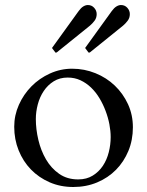

<svg xmlns="http://www.w3.org/2000/svg" viewBox="-20 -729 585 764"><path d="M36.6 -224.6Q36.6 -270.5 55.2 -312Q73.7 -353.5 105.2 -385.5Q136.7 -417.5 178.7 -436.5Q220.7 -455.6 267.1 -455.6Q315.9 -455.6 359.9 -437.7Q403.8 -419.9 436.8 -388.4Q469.7 -356.9 489.3 -314.5Q508.8 -272 508.8 -222.7Q508.8 -171.9 491 -128.7Q473.1 -85.4 441.7 -53.5Q410.2 -21.5 366.7 -3.2Q323.2 15.1 271.5 15.1Q220.2 15.1 177.2 -3.7Q134.3 -22.5 103 -54.7Q71.8 -86.9 54.2 -130.6Q36.6 -174.3 36.6 -224.6ZM122.6 -255.4Q122.6 -214.8 132.6 -172.4Q142.6 -129.9 163.1 -94.7Q183.6 -59.6 215.3 -37.4Q247.1 -15.1 291 -15.1Q324.7 -15.1 349.1 -30.3Q373.5 -45.4 389.4 -69.3Q405.3 -93.3 412.8 -123.3Q420.4 -153.3 420.4 -183.6Q420.4 -207.5 415.3 -234.4Q410.2 -261.2 400.1 -287.8Q390.1 -314.5 375.7 -338.4Q361.3 -362.3 342.3 -380.6Q323.2 -398.9 300 -409.7Q276.9 -420.4 249.5 -420.4Q217.8 -420.4 193.8 -405.5Q169.9 -390.6 154.1 -366.9Q138.2 -343.3 130.4 -313.7Q122.6 -284.2 122.6 -255.4ZM189 -535.2Q187 -537.1 187 -538.1Q187 -539.1 189 -541L293 -685.1Q302.2 -697.8 311.5 -703.4Q320.8 -709 329.6 -709Q344.7 -709 354.7 -698Q364.7 -687 364.7 -672.9Q364.7 -657.7 356.2 -646.5Q347.7 -635.3 337.9 -627L206.5 -521Q204.1 -519.5 203.1 -519.5Q201.2 -519.5 200.9 -519.8Q200.7 -520 199.7 -521ZM320.8 -535.2Q318.8 -537.1 318.8 -538.1Q318.8 -539.1 320.8 -541L424.8 -685.1Q434.1 -697.8 443.4 -703.4Q452.6 -709 461.4 -709Q476.6 -709 486.6 -698Q496.6 -687 496.6 -672.9Q496.6 -657.7 488 -646.5Q479.5 -635.3 469.7 -627L338.4 -521Q335.9 -519.5 335 -519.5Q333 -519.5 332.8 -519.8Q332.5 -520 331.5 -521Z"/></svg>

Font: Kurinto Book Core
Style: Regular
Weight: 400
Designer: Kurinto was developed by Clint Goss from a range of fonts that are compatible with the SIL Open Font License Version 1.1
Foundry: Clinton F. Goss
Version: Version 2.196; July 25, 2020